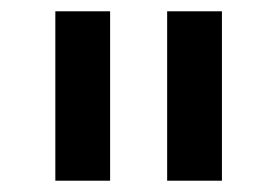

<svg xmlns="http://www.w3.org/2000/svg" viewBox="-20 -760 491 340"><path d="M175 -440V-740H78V-440ZM373 -440V-740H276V-440Z"/></svg>

Font: IBMKR Medm
Style: Regular
Weight: 500
Designer: Mike Abbink; Paul van der Laan; Pieter van Rosmalen; Wujin Sim; Chorong Kim; Dohee Lee;
Foundry: Sandoll Inc.
Version: Version 1.002